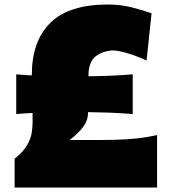

<svg xmlns="http://www.w3.org/2000/svg" viewBox="-20 -846 764 866"><path d="M45.9 0V-129.9Q84.5 -161.1 101.6 -190.4Q118.7 -219.7 122.8 -245.8Q127 -272 127 -293.5V-336.4Q108.9 -335.9 90.3 -334.5Q71.8 -333 53.2 -331.5V-510.7Q71.3 -508.8 88.9 -507.8Q106.4 -506.8 123.5 -505.9V-507.8Q123.5 -660.6 207.3 -743.2Q291 -825.7 467.3 -825.7Q523.9 -825.7 575.4 -812.5Q627 -799.3 663.6 -786.1L641.1 -573.2Q586.4 -597.7 547.4 -608.2Q508.3 -618.7 488.3 -618.7Q438.5 -615.2 408.7 -589.4Q378.9 -563.5 378.9 -503.9V-502Q424.8 -502.4 475.1 -504.4Q525.4 -506.3 578.6 -510.7V-331.5Q524.9 -335.9 474.1 -337.9Q423.3 -339.8 377 -340.3V-335.9Q377 -305.2 357.4 -276.9Q337.9 -248.5 294.4 -214.4H379.9Q448.7 -214.4 501.2 -215.6Q553.7 -216.8 598.4 -221.7Q643.1 -226.6 688.5 -236.8V0Z"/></svg>

Font: Pinar-DS3-FD Black
Style: Regular
Weight: 900
Designer: Amin Abedi
Version: Version 3.000